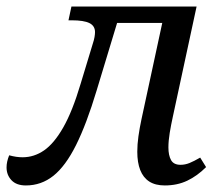

<svg xmlns="http://www.w3.org/2000/svg" viewBox="-59 -556 669 586"><path d="M20 10Q-9 10 -24 -6Q-39 -22 -39 -45Q-39 -54 -37 -63Q-35 -72 -31 -82Q-20 -79 -10 -77.5Q0 -76 10 -76Q45 -76 75.5 -97Q106 -118 134 -167Q162 -216 187 -300L224 -422Q228 -434 229.5 -443Q231 -452 231 -458Q231 -477 214 -485.5Q197 -494 160 -494H150L159 -536H473L464 -486H269L309 -521L236 -280Q205 -177 173 -113Q141 -49 104 -19.5Q67 10 20 10ZM444 10Q415 10 396.5 -2Q378 -14 369 -37Q360 -60 360 -93Q360 -115 363.5 -140Q367 -165 373 -193L447 -536H541L469 -202Q463 -175 459 -150.5Q455 -126 455 -106Q455 -82 463 -67.5Q471 -53 492 -53Q506 -53 519.5 -58.5Q533 -64 552 -75L570 -46Q543 -19 512.5 -4.5Q482 10 444 10Z"/></svg>

Font: Noto Serif
Style: Italic
Weight: 400
Italic angle: -12°
Designer: Monotype Design Team
Foundry: Monotype Imaging Inc.
Version: Version 2.013